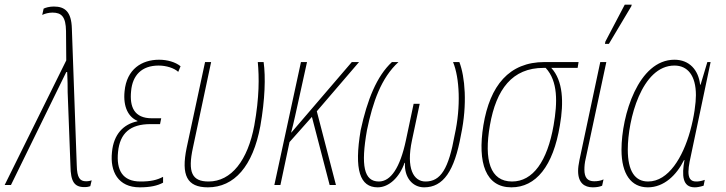

<svg xmlns="http://www.w3.org/2000/svg" viewBox="-67 -793 3110 823"><path d="M295 9C308 9 314 7 320 5L326 -20C321 -18 312 -16 302 -16C276 -16 263 -30 262 -85L241 -671C239 -742 212 -765 164 -765C144 -765 128 -760 120 -756L114 -729C126 -735 143 -739 158 -739C197 -739 215 -721 216 -660L217 -534L-47 0H-20L189 -427C199 -447 208 -465 217 -484H221C221 -462 223 -464 223 -398L235 -82C236 -15 251 9 295 9Z M532 10C577 10 608 3 632 -10V-35C605 -21 579 -15 535 -15C458 -15 431 -64 439 -142C447 -222 491 -261 578 -261H619L624 -286H584C508 -286 488 -335 495 -403C501 -470 540 -512 613 -512C646 -512 680 -501 697 -485L707 -509C685 -527 650 -537 615 -537C541 -537 476 -497 467 -402C460 -334 484 -291 522 -275V-273C462 -261 420 -217 413 -141C404 -58 439 10 532 10Z M824 10C937 10 1017 -80 1049 -253C1069 -367 1072 -463 1063 -527H1038C1044 -462 1045 -377 1023 -255C995 -106 925 -15 827 -15C756 -15 737 -54 760 -160L838 -527H812L733 -159C709 -42 734 10 824 10Z M1109 0H1135L1174 -184L1270 -292L1346 0H1373L1291 -316L1472 -527H1441L1182 -225H1181C1192 -266 1203 -318 1214 -368L1249 -527H1223Z M1552 10C1601 10 1646 -34 1667 -95H1669C1665 -33 1701 10 1751 10C1833 10 1881 -59 1909 -215C1937 -347 1926 -465 1902 -527H1875C1903 -459 1909 -336 1882 -215C1856 -69 1822 -15 1757 -15C1706 -15 1673 -70 1699 -192L1732 -348H1706L1673 -192C1648 -74 1608 -15 1557 -15C1493 -15 1479 -83 1506 -235C1531 -356 1567 -459 1641 -527H1613C1548 -467 1507 -365 1479 -235C1450 -64 1476 10 1552 10Z M2125 10C2230 10 2304 -80 2333 -256C2350 -354 2347 -447 2296 -502H2409L2413 -527H2267C2115 -527 2033 -426 2005 -256C1979 -94 2015 10 2125 10ZM2128 -15C2034 -15 2007 -106 2033 -256C2060 -411 2129 -502 2263 -502H2272C2325 -445 2323 -354 2306 -256C2279 -101 2217 -15 2128 -15Z M2526 -605H2543L2639 -766L2641 -773H2611L2528 -615ZM2474 10C2492 10 2505 7 2514 3L2520 -24C2508 -18 2493 -16 2480 -16C2451 -16 2438 -32 2438 -66C2438 -79 2439 -95 2444 -115L2532 -527H2506L2417 -108C2413 -89 2411 -73 2411 -60C2411 -9 2438 10 2474 10Z M2710 10C2779 10 2833 -42 2865 -107H2867C2855 -41 2858 10 2911 10C2921 10 2933 8 2949 3L2954 -22C2937 -16 2926 -15 2917 -15C2892 -15 2884 -31 2884 -57C2884 -81 2892 -115 2900 -152L2979 -527H2965L2936 -430H2934C2927 -493 2888 -537 2824 -537C2669 -537 2597 -298 2597 -151C2597 -47 2638 10 2710 10ZM2711 -15C2655 -15 2624 -59 2624 -152C2624 -279 2683 -512 2824 -512C2880 -512 2916 -470 2916 -385C2916 -353 2909 -294 2891 -230C2860 -120 2799 -15 2711 -15Z"/></svg>

Font: Noto Sans Condensed Thin
Style: Italic
Weight: 100
Width: 3
Italic angle: -12°
Designer: Monotype Design Team
Foundry: Monotype Imaging Inc.
Version: Version 2.013